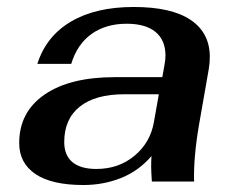

<svg xmlns="http://www.w3.org/2000/svg" viewBox="-20 -520 680 550"><path d="M35 -110Q35 -199 107.5 -249Q180 -299 309 -299H445L451 -333Q454 -348 454 -361Q454 -405 425.5 -428.5Q397 -452 343 -452Q283 -452 242 -422.5Q201 -393 184 -337H87Q112 -416 183 -458Q254 -500 363 -500Q471 -500 526 -463Q581 -426 581 -357Q581 -340 578 -322L550 -162Q534 -68 536 0H415Q413 -30 413 -43Q413 -62 414 -73Q377 -30 326.5 -10Q276 10 219 10Q128 10 81.5 -21.5Q35 -53 35 -110ZM421 -171 435 -250H336Q253 -250 208.5 -214.5Q164 -179 164 -113Q164 -75 187.5 -55.5Q211 -36 256 -36Q320 -36 365.5 -74Q411 -112 421 -171Z"/></svg>

Font: Fahkwang SemiBold
Style: Italic
Weight: 600
Italic angle: -10°
Version: Version 1.000; ttfautohint (v1.6)